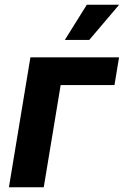

<svg xmlns="http://www.w3.org/2000/svg" viewBox="-20 -787 521 807"><path d="M480.4 -545.9 461.2 -429.5H235L163.9 0H17.5L107.8 -545.9ZM252.5 -619.1 344.9 -767.1H480.8L355.2 -619.1Z"/></svg>

Font: Inter
Style: Italic
Weight: 400
Italic angle: -9.3988°
Designer: Rasmus Andersson
Foundry: rsms
Version: Version 4.001;git-66647c0bb